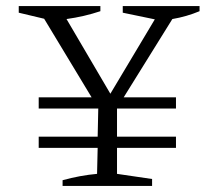

<svg xmlns="http://www.w3.org/2000/svg" viewBox="-20 -615 718 635"><path d="M108 -126V-163H303L305 -256H108V-293H283L126 -553L42 -573V-595H312V-578Q285 -569 257 -562.5Q229 -556 200 -552L345 -305L492 -551L386 -573V-595H640V-578Q597 -560 550 -552L389 -293H562V-256H367V-163H562V-126H367V-40L483 -23V0H187V-19Q245 -35 301 -40L303 -126Z"/></svg>

Font: Piazzolla SC Light
Style: Regular
Weight: 300
Designer: Juan Pablo del Peral
Foundry: Huerta Tipografica
Version: Version 1.330